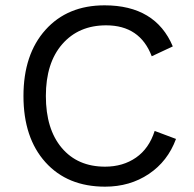

<svg xmlns="http://www.w3.org/2000/svg" viewBox="-20 -690 726 720"><path d="M640 -169Q609 -85 538 -37.5Q467 10 374 10Q233 10 150.5 -81.5Q68 -173 68 -330Q68 -486 150.5 -578Q233 -670 372 -670Q563 -670 628 -516L549 -479Q505 -595 378 -595Q275 -595 213.5 -524.5Q152 -454 152 -330Q152 -206 211.5 -135.5Q271 -65 374 -65Q441 -65 490 -99Q539 -133 560 -199Z"/></svg>

Font: Elaine Sans
Style: Regular
Weight: 400
Designer: Wei Huang
Foundry: Wei Huang
Version: Version 2.001;December 24, 2019;FontCreator 12.0.0.2547 64-b